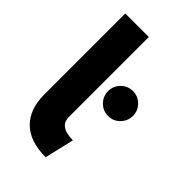

<svg xmlns="http://www.w3.org/2000/svg" viewBox="-245 -914 1003 1003"><g transform="rotate(45 257.0 -412.5)"><path d="M310.1 -409.9Q283.2 -437 283.2 -475.1Q283.2 -513.2 310.1 -540Q336.9 -566.9 375 -566.9Q413.1 -566.9 439.9 -540Q466.8 -513.2 466.8 -475.1Q466.8 -437 439.9 -409.9Q413.1 -382.8 375 -382.8Q336.9 -382.8 310.1 -409.9ZM60.1 -225.1V-825.2H233.9V-233.9Q233.9 -218.3 238.5 -206.3Q243.2 -194.3 251.7 -187Q260.3 -179.7 269.5 -174.8Q278.8 -169.9 291.7 -167.5Q304.7 -165 313.7 -164.3Q322.8 -163.6 335 -163.1L296.9 0Q179.7 0 119.9 -59.3Q60.1 -118.7 60.1 -225.1Z"/></g></svg>

Font: Hussar Preview
Style: Bold
Weight: 700
Foundry: Cannot Into Space Fonts, PlusOne Fonts
Version: Version 2.29RC2 "Millennial"